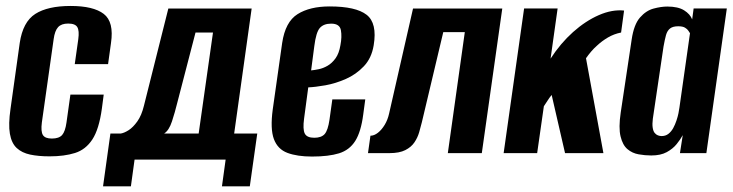

<svg xmlns="http://www.w3.org/2000/svg" viewBox="-20 -524 2508 657"><path d="M149.7 11Q111.6 11 83.3 5Q55 -1 37.2 -17.5Q19.4 -34 13.8 -66.4Q8.3 -98.7 16 -151.7L47.5 -376.8Q58.2 -449.2 100.8 -476.4Q143.5 -503.6 221.7 -503.6Q299.6 -503.6 335 -476.4Q370.5 -449.2 359.8 -376.8L349.8 -304.5H235.8L247.9 -390.1Q251.8 -418.9 244.6 -431.1Q237.5 -443.4 213.2 -443.4Q190 -443.4 178.8 -431.1Q167.5 -418.9 163.6 -390.1L123.2 -104.7Q119.3 -74 126.8 -61.9Q134.3 -49.9 157.5 -49.9Q181.7 -49.9 192.5 -61.9Q203.2 -74 207.5 -104.7L220.9 -200.3H334.9L328.6 -152.4Q318.9 -81.6 296 -46.8Q273.2 -12 236.7 -0.5Q200.1 11 149.7 11Z M332.6 113.6 357.8 -67.1H393.5Q405.4 -69.1 420.3 -78.6Q435.3 -88.2 449.9 -108.6Q464.5 -129 472.6 -162.5L556 -494.7H841.1L781.3 -67.1H860.3L834.8 113.6H739.5L752.1 22.1H440.5L427.9 113.6ZM541.7 -67.1H659.8L708.8 -412.6H649L585.8 -169.2Q578.7 -140 568.5 -108.8Q558.3 -77.6 541.7 -67.1Z M1047.7 11.7Q997.2 11.7 963.7 -0.8Q930.2 -13.3 917.2 -48.1Q904.3 -83 913.3 -149.6L945.5 -376.8Q956.2 -449.2 998.2 -475.6Q1040.2 -502 1108 -502Q1197.7 -502 1234.5 -473.4Q1271.3 -444.8 1258.7 -369Q1251.5 -325 1225 -297.2Q1198.6 -269.3 1163.4 -253.8Q1128.1 -238.3 1093.3 -232.1Q1058.5 -226 1034.8 -225L1020.5 -118Q1015.6 -81.5 1022.9 -67Q1030.2 -52.6 1055.5 -52.6Q1079.7 -52.6 1091 -65.3Q1102.2 -78.1 1107.5 -114.5L1117.2 -183.9H1229.9L1222.9 -131.9Q1215.2 -72.7 1195.6 -41.7Q1176 -10.6 1140.3 0.6Q1104.6 11.7 1047.7 11.7ZM1044.6 -283.1Q1055.6 -284.1 1070.7 -287.2Q1085.8 -290.3 1100.9 -299Q1116 -307.7 1128.1 -324.4Q1140.2 -341.1 1144.8 -369Q1150.6 -398.4 1146.5 -420.7Q1142.4 -443.1 1113.1 -443.1Q1087.5 -443.1 1074.4 -428.3Q1061.4 -413.5 1055.5 -366Z M1239.2 0 1247.6 -59.6Q1260.3 -59.6 1273.2 -69.7Q1286 -79.7 1296.4 -96.9Q1306.8 -114.1 1311.5 -135.6L1393.3 -494.7H1698.7L1628.7 0H1512.4L1570.5 -414H1496.8L1423.5 -105.5Q1419.8 -90 1414.4 -71.6Q1409.1 -53.2 1398.2 -37Q1387.3 -20.7 1367 -10.4Q1346.7 0 1312.3 0Z M1703.4 0 1773.4 -495H1888.1L1864 -323.4Q1897.9 -375.8 1940.8 -414.2Q1983.8 -452.5 2029.2 -472.3Q2074.5 -492.1 2115.5 -487.9L2105.3 -412.7Q2080.7 -407.8 2060 -395.6Q2039.4 -383.4 2022.9 -367.9Q2012 -358.4 2002.9 -347.6Q1993.7 -336.8 1985.2 -324.7L2044.8 0H1913.5L1867.7 -199.1Q1859.9 -189.7 1852.9 -178.5Q1845.9 -167.3 1841 -160.4L1818.1 0Z M2208.5 8Q2187.2 8 2165.4 4.1Q2143.6 0.3 2127.1 -13.6Q2110.6 -27.5 2103.5 -57.2Q2096.3 -86.8 2104 -138.7L2141.5 -388.8Q2149.1 -440.3 2170 -464.1Q2190.9 -487.9 2216.6 -494.7Q2242.3 -501.6 2263.5 -501.6Q2300.3 -501.6 2320.9 -488.7Q2341.5 -475.8 2348.5 -457.7L2353.5 -495H2467.1L2397.1 0H2306.7L2316.3 -61.6Q2308.3 -46.8 2295.3 -30.8Q2282.4 -14.8 2261.5 -3.4Q2240.6 8 2208.5 8ZM2244 -58.4Q2257.4 -58.4 2267.1 -65.9Q2276.8 -73.4 2283.5 -85.4Q2290.1 -97.5 2294.6 -111Q2299.2 -124.6 2301.6 -136.5Q2304 -148.5 2305 -156.5L2341.1 -410.4Q2339.1 -413.3 2335.5 -418.9Q2332 -424.5 2324 -429.3Q2316.1 -434.1 2300.6 -434.1Q2282.5 -434.1 2272.9 -426.6Q2263.3 -419.1 2259 -404Q2254.8 -388.9 2250.5 -364.7L2213.9 -117.6Q2211.6 -99.3 2213.4 -87.5Q2215.1 -75.6 2219.9 -69.5Q2224.7 -63.4 2231.1 -60.9Q2237.4 -58.4 2244 -58.4Z"/></svg>

Font: Alumni Sans Thin
Style: Italic
Weight: 100
Italic angle: -8°
Designer: Robert E. Leuschke
Foundry: Robert E. Leuschke
Version: Version 1.016